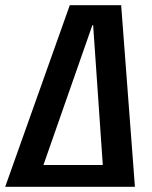

<svg xmlns="http://www.w3.org/2000/svg" viewBox="-51 -720 585 740"><path d="M218 -700H416L469 0H351L308 -623H305L87 0H-31ZM98 -84H363L352 0H86Z"/></svg>

Font: Pathway Extreme Condensed SemiBold
Style: Italic
Weight: 600
Width: 3
Italic angle: -8°
Version: Version 1.001;gftools[0.9.26]